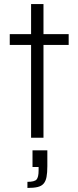

<svg xmlns="http://www.w3.org/2000/svg" viewBox="-20 -678 386 945"><path d="M28 0ZM133 0V-457H28V-510H133V-658H194V-510H318V-457H194V0ZM115 217Q150 217 160 205.5Q170 194 170 161V144H140V62H213V140Q213 172 209 193Q205 214 194.5 226Q184 238 165 242.5Q146 247 115 247Z"/></svg>

Font: Azeri Sans Light
Style: Regular
Weight: 300
Designer: Hector Gatti & Omnibus-Type (original fonts) / Cristiano Sobral (main changes and remastering)
Version: Version 1.000; ttfautohint (v1.6)